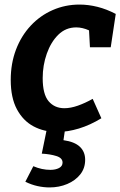

<svg xmlns="http://www.w3.org/2000/svg" viewBox="-20 -566 527 841"><path d="M231 12Q173 12 127 -12.5Q81 -37 54 -87.5Q27 -138 27 -216Q27 -288 50 -348.5Q73 -409 114.5 -453.5Q156 -498 211 -522Q266 -546 328 -546Q367 -546 407 -536Q447 -526 487 -505L465 -359H374L370 -433Q341 -446 314 -446Q268 -446 235.5 -414Q203 -382 185 -331Q167 -280 167 -224Q167 -153 193 -122.5Q219 -92 262 -92Q289 -92 320.5 -103Q352 -114 386 -133L424 -48Q375 -18 325.5 -3Q276 12 231 12ZM197 255Q171 255 144 249Q117 243 91 230L126 162Q163 178 201 178Q223 178 238.5 170Q254 162 254 146Q254 126 227 117.5Q200 109 163 107L185 0H265L258 48Q307 55 330 77Q353 99 353 134Q353 171 331.5 198Q310 225 274.5 240Q239 255 197 255Z"/></svg>

Font: Bitter
Style: Bold Italic
Weight: 700
Italic angle: -9°
Designer: Sol Matas, and Bitter project Authors
Foundry: Sol Matas
Version: Version 2.001